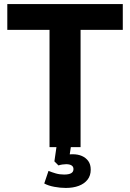

<svg xmlns="http://www.w3.org/2000/svg" viewBox="-20 -725 640 946"><path d="M224 0V-578H16V-705H585V-578H377V0ZM304 201Q277 201 247.5 195.5Q218 190 198 179L219 117Q236 124 255 129.5Q274 135 296 135Q319 135 330.5 128.5Q342 122 342 108Q342 96 332.5 90Q323 84 306 84Q298 84 287.5 85.5Q277 87 268 90L248 70L261 -20H332L320 59L287 44Q296 39 310 37Q324 35 338 35Q364 35 383.5 43.5Q403 52 415 68.5Q427 85 427 111Q427 140 411.5 160Q396 180 368.5 190.5Q341 201 304 201Z"/></svg>

Font: Nunito Sans 10pt SemiCondensed ExtraBold
Style: Regular
Weight: 800
Width: 4
Designer: Vernon Adams
Foundry: Vernon Adams
Version: Version 3.101;gftools[0.9.27]